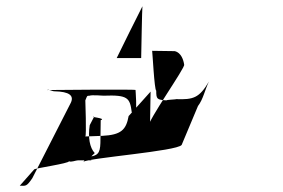

<svg xmlns="http://www.w3.org/2000/svg" viewBox="-20 -612 902 612"><path d="M43 -20C62 -20 64 -16 83 -44L206 -285C216 -307 202 -320 153 -321C146 -321 136 -328 130 -325C130 -325 418 -328 412 -325C412 -325 417 -257 412 -254C412 -254 406 -257 400 -254C394 -300 388 -310 310 -307C310 -307 271 -310 266 -307C256 -307 258 -306 252 -292C252 -292 256 -180 252 -177L306 -179C366 -182 382 -198 390 -242L460 -320L458 -205C459 -206 452 -206 452 -206C450 -227 572 -398 567 -406C565 -420 558 -444 537 -449L465 -450C466 -447 472 -325 478 -323C478 -296 480 -294 511 -292C509 -294 543 -295 541 -296C597 -294 615 -300 646 -352C633 -326 628 -296 611 -274L559 -150C544 -130 264 -109 245 -96C248 -97 252 -108 255 -108C254 -109 262 -111 261 -112C291 -115 299 -123 300 -156L301 -229C322 -235 260 -240 280 -240L266 -213C260 -174 266 -141 282 -124C268 -112 263 -103 272 -101H229C222 -101 206 -94 200 -98C200 -91 93 -76 89 -72ZM352 -427H430C430 -428 433 -591 434 -592C433 -591 352 -428 352 -427Z"/></svg>

Font: Zinc
Style: Regular
Weight: 400
Version: Version 1